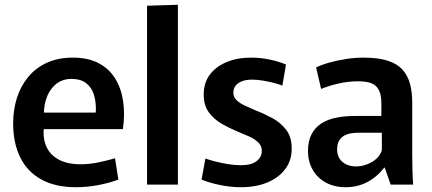

<svg xmlns="http://www.w3.org/2000/svg" viewBox="-20 -772 1806 803"><path d="M298 11Q211 11 152.5 -21.5Q94 -54 64.5 -114Q35 -174 35 -256Q35 -312 50.5 -361.5Q66 -411 97.5 -449.5Q129 -488 176 -509.5Q223 -531 285 -531Q348 -531 392 -508Q436 -485 461.5 -444Q487 -403 495 -348.5Q503 -294 494 -232H104L172 -282Q155 -219 168 -175Q181 -131 219.5 -108Q258 -85 316 -85Q356 -85 395 -93.5Q434 -102 461 -110L475 -21Q439 -7 391.5 2Q344 11 298 11ZM105 -301H380Q381 -306 381 -310Q381 -314 381 -316Q381 -353 371 -381Q361 -409 338.5 -425.5Q316 -442 280 -442Q238 -442 210.5 -417Q183 -392 171.5 -353Q160 -314 165 -270Z M595 -748 724 -752V0H595Z M987 11Q943 11 898.5 1.5Q854 -8 823 -21L839 -109Q856 -103 881 -96.5Q906 -90 934 -85.5Q962 -81 988 -81Q1031 -81 1053 -98Q1075 -115 1075 -141Q1075 -162 1060 -176.5Q1045 -191 1021.5 -201.5Q998 -212 971 -223Q939 -236 907 -254.5Q875 -273 853.5 -302Q832 -331 832 -377Q832 -425 857 -459Q882 -493 927 -512Q972 -531 1030 -531Q1071 -531 1110 -522.5Q1149 -514 1176 -502L1161 -414Q1146 -420 1124.5 -425.5Q1103 -431 1079 -435Q1055 -439 1034 -439Q998 -439 977 -424.5Q956 -410 956 -384Q956 -366 969.5 -353Q983 -340 1005 -330Q1027 -320 1052 -309Q1086 -296 1120 -277.5Q1154 -259 1177 -229Q1200 -199 1200 -150Q1200 -101 1173 -65Q1146 -29 1098.5 -9Q1051 11 987 11Z M1426 11Q1378 11 1342.5 -8.5Q1307 -28 1287.5 -62.5Q1268 -97 1268 -140Q1268 -182 1283 -210.5Q1298 -239 1324.5 -256Q1351 -273 1387 -280Q1423 -287 1464 -287H1575V-340Q1575 -359 1571.5 -375.5Q1568 -392 1558 -405.5Q1548 -419 1528.5 -425.5Q1509 -432 1478 -432Q1436 -432 1395 -422.5Q1354 -413 1323 -400L1302 -490Q1327 -502 1360 -511Q1393 -520 1429 -525.5Q1465 -531 1500 -531Q1562 -531 1602 -518Q1642 -505 1664 -480Q1686 -455 1695 -420.5Q1704 -386 1704 -344V-125Q1704 -94 1705 -60Q1706 -26 1708 0H1614L1589 -71H1587Q1558 -33 1517 -11Q1476 11 1426 11ZM1470 -76Q1504 -76 1535.5 -94.5Q1567 -113 1577 -143V-217H1484Q1469 -217 1452.5 -215Q1436 -213 1422 -206Q1408 -199 1399 -185Q1390 -171 1390 -147Q1390 -114 1412 -95Q1434 -76 1470 -76Z"/></svg>

Font: Murecho Thin Medium
Style: Regular
Weight: 500
Version: Version 1.010